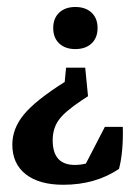

<svg xmlns="http://www.w3.org/2000/svg" viewBox="-20 -400 380 539"><path d="M219.2 -210 227.1 -129.9 208.5 -117.7Q162.1 -86.9 145 -63.2Q127.9 -39.6 127.9 -6.3Q127.9 63 189.9 63Q206.1 63 221.2 59.1L274.4 -43.9H324.7Q325.7 -10.3 323 20.3Q320.3 50.8 314 74.2Q248 118.7 157.7 118.7Q89.8 118.7 52.2 89.1Q14.6 59.6 14.6 5.9Q14.6 -39.1 47.1 -78.6Q79.6 -118.2 161.6 -169.9L165.5 -210ZM191.4 -380.4Q220.2 -380.4 237.1 -364.5Q253.9 -348.6 253.9 -321.3Q253.9 -293.9 237.1 -278.1Q220.2 -262.2 191.4 -262.2Q163.1 -262.2 146.2 -278.1Q129.4 -293.9 129.4 -321.3Q129.4 -348.6 146.2 -364.5Q163.1 -380.4 191.4 -380.4Z"/></svg>

Font: Markazi Text SemiBold
Style: Regular
Weight: 600
Designer: Borna Izadpanah (Arabic designer), Fiona Ross (Arabic design director) and Florian Runge (Latin designer)
Foundry: Borna Izadpanah and Florian Runge
Version: Version 1.001; ttfautohint (v1.8.3)